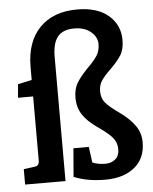

<svg xmlns="http://www.w3.org/2000/svg" viewBox="-55 -838 712 895"><g transform="rotate(-5 300.5 -391.0)"><path d="M590 -149Q590 -73 538.5 -31.5Q487 10 402 10Q318 10 255 -16L266 -149H338L348 -75Q376 -64 408 -64Q437 -64 455.5 -80Q474 -96 474 -127Q474 -158 454 -181.5Q434 -205 383 -240Q340 -270 318 -303.5Q296 -337 296 -383Q296 -424 313.5 -452.5Q331 -481 365 -516Q396 -546 410.5 -569Q425 -592 425 -623Q425 -656 395.5 -680.5Q366 -705 318 -705Q265 -705 240.5 -675Q216 -645 216 -580V0H27V-72L78 -79Q90 -80 95 -87Q100 -94 100 -108V-406H29L35 -469L100 -483V-543Q100 -661 163.5 -726.5Q227 -792 339 -792Q434 -792 486 -747Q538 -702 538 -632Q538 -588 520.5 -560.5Q503 -533 469 -500Q440 -472 426.5 -451.5Q413 -431 413 -402Q413 -370 431 -348.5Q449 -327 499 -292Q544 -259 567 -225Q590 -191 590 -149Z"/></g></svg>

Font: Enriqueta SemiBold
Style: Regular
Weight: 600
Designer: Viviana Monsalve, Gustavo Ibarra
Foundry: 72Puntos
Version: Version 2.000